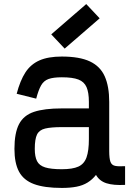

<svg xmlns="http://www.w3.org/2000/svg" viewBox="-20 -910 640 944"><path d="M284 14Q198 14 147 -5Q96 -24 73.5 -66Q51 -108 51 -178Q51 -256 73.5 -299.5Q96 -343 147 -360Q198 -377 284 -377H417V-409Q417 -455 405.5 -481.5Q394 -508 365.5 -519Q337 -530 284 -530Q242 -530 218.5 -521.5Q195 -513 182 -490Q169 -467 158 -425L62 -449Q79 -514 105 -554Q131 -594 174 -613Q217 -632 284 -632Q371 -632 422 -608Q473 -584 495 -534.5Q517 -485 517 -409V-168Q517 -131 523 -114.5Q529 -98 546 -94.5Q563 -91 595 -93V-1Q538 2 503.5 -9Q469 -20 452 -50Q434 -27 410.5 -12.5Q387 2 356 8Q325 14 284 14ZM284 -78Q337 -78 365.5 -91Q394 -104 405.5 -136.5Q417 -169 417 -226V-285H284Q231 -285 202 -278Q173 -271 162 -248.5Q151 -226 151 -178Q151 -140 162 -118Q173 -96 202 -87Q231 -78 284 -78ZM298 -671 232 -741 404 -890 470 -820Z"/></svg>

Font: Victor Mono Thin
Style: Regular
Weight: 100
Monospace: yes
Designer: Rune Bjørnerås
Version: Version 1.561;gftools[0.9.30]